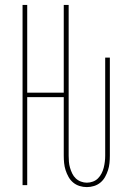

<svg xmlns="http://www.w3.org/2000/svg" viewBox="-20 -755 540 783"><path d="M334 8Q319 8 304.5 3.5Q290 -1 278.5 -10.5Q267 -20 259.5 -33.5Q252 -47 247.5 -61Q243 -75 241.5 -90Q240 -105 240 -120V-359H91V0H72V-735H91V-377H240V-735H260V-120Q260 -108 261 -95.5Q262 -83 265.5 -71Q269 -59 274.5 -47.5Q280 -36 289 -27.5Q298 -19 310 -14.5Q322 -10 334 -10Q347 -10 359 -14.5Q371 -19 379.5 -27.5Q388 -36 394 -47.5Q400 -59 403 -71Q406 -83 407.5 -95.5Q409 -108 409 -120V-520H428V-120Q428 -105 426.5 -90Q425 -75 420.5 -61Q416 -47 408.5 -33.5Q401 -20 389.5 -10.5Q378 -1 363.5 3.5Q349 8 334 8Z"/></svg>

Font: Iosevka SS18 Thin
Style: Regular
Weight: 100
Monospace: yes
Designer: Belleve Invis
Foundry: Belleve Invis
Version: Version 25.1.1; ttfautohint (v1.8.4)